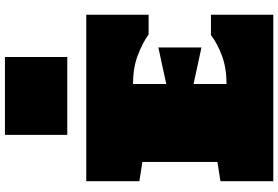

<svg xmlns="http://www.w3.org/2000/svg" viewBox="-193 -923 1116 770"><g transform="rotate(-90 365.0 -538.0)"><path d="M23.4 0V-211.9L100.6 -224.1V-524.9L23.4 -537.1V-750H690.9V-500H612.3Q575.2 -525.9 526.1 -544.2Q477.1 -562.5 413.1 -562.5V-429.2L559.6 -460.9V-288.1L413.1 -319.8V-187.5Q476.1 -187.5 524.9 -205.3Q573.7 -223.1 609.4 -250H690.9V0ZM209 -826.2V-1076.2H521.5V-826.2Z"/></g></svg>

Font: Holtwood One SC
Style: Regular
Weight: 400
Designer: Vernon Adams
Foundry: Vernon Adams
Version: Version 1.100; ttfautohint (v1.8.4.7-5d5b)